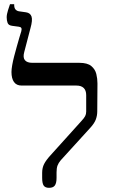

<svg xmlns="http://www.w3.org/2000/svg" viewBox="-20 -893 543 920"><path d="M215 7Q197 7 189.5 -3.5Q182 -14 182 -41V-65Q182 -89 191.5 -107.5Q201 -126 223 -150L370 -313Q383 -327 388 -336.5Q393 -346 393 -358V-437Q393 -460 381 -471.5Q369 -483 347 -483H84Q59 -483 47 -500Q35 -517 35 -548Q35 -561 38.5 -581Q42 -601 48 -624Q54 -647 60.5 -670Q67 -693 72.5 -712Q78 -731 82 -743Q85 -754 82 -759Q79 -764 70 -765L40 -769Q21 -771 16.5 -783Q12 -795 12 -810Q12 -824 18.5 -844.5Q25 -865 28 -873H48V-870Q48 -855 54 -848Q60 -841 70 -839L105 -834Q125 -831 131 -814Q137 -797 126 -758L96 -643Q89 -617 99.5 -604.5Q110 -592 135 -592H360Q399 -592 417.5 -576.5Q436 -561 441.5 -538.5Q447 -516 447 -493L446 -359Q446 -340 439.5 -321.5Q433 -303 413 -281L271 -125Q260 -112 255.5 -99.5Q251 -87 251 -67V-41Q251 -16 243 -4.5Q235 7 215 7Z"/></svg>

Font: Noto Serif Hebrew
Style: Regular
Weight: 400
Designer: Monotype Design Team
Foundry: Monotype Imaging Inc.
Version: Version 2.003